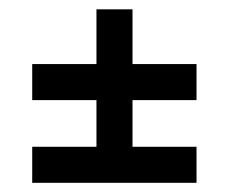

<svg xmlns="http://www.w3.org/2000/svg" viewBox="-20 -548 496 416"><path d="M267.1 -409.2H405.8V-331.1H267.1V-230H405.8V-151.9H49.8V-230H189V-331.1H49.8V-409.2H189V-527.8H267.1Z"/></svg>

Font: Margherita Black
Style: Regular
Weight: 900
Designer: James Puckett
Foundry: Dunwich Type Founders
Version: Version 1.008;hotconv 1.0.109;makeotfexe 2.5.65596